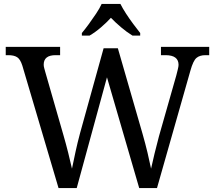

<svg xmlns="http://www.w3.org/2000/svg" viewBox="-20 -951 1087 971"><path d="M93 -619Q83 -651 67 -661.5Q51 -672 22 -672H9V-714H284V-672H261Q201 -672 201 -624Q201 -616 203.5 -607Q206 -598 209 -587L301 -267Q314 -222 325 -178Q336 -134 344 -98Q352 -137 362 -183.5Q372 -230 385 -278L504 -707H576L701 -274Q715 -225 726 -179Q737 -133 744 -98Q752 -134 761.5 -174Q771 -214 784 -262L872 -571Q875 -583 879 -599Q883 -615 883 -623Q883 -672 817 -672H794V-714H1038V-672H1019Q990 -672 973.5 -658Q957 -644 943 -594L774 0H684L521 -560L368 0H276ZM394 -784Q410 -803 429 -829Q448 -855 466 -882Q484 -909 494 -931H589Q600 -909 617.5 -882Q635 -855 654.5 -829Q674 -803 689 -784V-771H650Q622 -788 593 -812.5Q564 -837 541 -861Q519 -837 490.5 -812.5Q462 -788 433 -771H394Z"/></svg>

Font: Noto Serif Dogra
Style: Regular
Weight: 400
Designer: Ek Type
Foundry: Ek Type
Version: Version 1.005